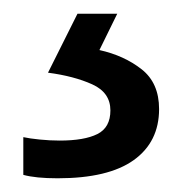

<svg xmlns="http://www.w3.org/2000/svg" viewBox="-20 -20 265 280"><path d="M212 139Q212 187 175 213.5Q138 240 64 240Q32 240 14 235V180Q23 182 38 183.5Q53 185 67 185Q103 185 122 175.5Q141 166 141 141Q141 115 114.5 103Q88 91 50 86L93 0H151L125 53Q161 61 186.5 81Q212 101 212 139Z"/></svg>

Font: Noto Sans Limbu
Style: Regular
Weight: 400
Designer: Monotype Design Team
Foundry: Monotype Imaging Inc.
Version: Version 2.004; ttfautohint (v1.8.4.7-5d5b)